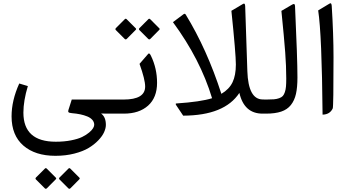

<svg xmlns="http://www.w3.org/2000/svg" viewBox="-20 -709 2173 1198"><path d="M418.5 342.8 476.1 400.4Q480 404.8 474.6 410.2L419.4 465.8Q413.1 472.2 406.2 465.8L351.6 411.1Q345.2 404.8 352.1 397.9L407.2 342.8Q412.6 337.4 418.5 342.8ZM271.5 342.8 329.1 400.4Q333 404.8 327.6 410.2L272.5 465.8Q265.6 472.2 259.3 465.8L204.6 411.1Q198.2 404.8 205.1 397.9L260.3 342.8Q265.6 337.4 271.5 342.8ZM328.1 175.3Q380.4 175.3 423.6 166.7Q466.8 158.2 492.7 145.5Q518.6 132.8 536.4 117.7Q554.2 102.5 561 90.6Q567.9 78.6 567.9 69.8Q567.9 52.7 556.4 39.3Q544.9 25.9 524.7 17.6Q504.4 9.3 481 4.4Q457.5 -0.5 428.7 -2.9Q412.1 -4.4 408 -8.5Q403.8 -12.7 406.7 -22L427.7 -87.9H706.5Q718.3 -87.9 718.3 -49.8V-37.6Q718.3 0 706.5 0L610.8 -0.5Q640.6 20.5 640.6 70.3Q640.6 90.8 629.6 115.5Q618.7 140.1 593.5 166.5Q568.4 192.9 533.2 214.1Q498 235.4 443.8 249.3Q389.6 263.2 325.7 263.2Q199.7 263.2 126 199.5Q52.2 135.7 52.2 17.1Q52.2 -82 100.1 -188L153.8 -171.9Q126 -80.1 126 -6.3Q126 175.3 328.1 175.3Z M960 -192.4Q960 -100.1 904.1 -50Q848.1 0 752.9 0H701.2Q674.3 0 674.3 -37.6V-49.8Q674.3 -87.9 701.2 -87.9H751.5Q885.7 -87.9 885.7 -168.9Q885.7 -212.4 850.6 -310.5L904.8 -373Q912.1 -381.8 921.9 -360.8Q960 -282.2 960 -192.4ZM917 -589.4 974.6 -531.7Q978.5 -527.3 973.1 -522L918 -466.3Q911.6 -460 904.8 -466.3L850.1 -521Q843.8 -527.3 850.6 -534.2L905.8 -589.4Q911.1 -594.7 917 -589.4ZM770 -589.4 827.6 -531.7Q831.5 -527.3 826.2 -522L771 -466.3Q764.2 -460 757.8 -466.3L703.1 -521Q696.8 -527.3 703.6 -534.2L758.8 -589.4Q764.2 -594.7 770 -589.4Z M1361.3 -123.5Q1410.2 -152.3 1430.9 -195.6Q1451.7 -238.8 1451.7 -306.6Q1451.7 -372.1 1423.8 -641.6L1495.6 -684.1Q1508.8 -692.4 1509.8 -671.4L1523.4 -264.6Q1529.3 -89.8 1618.2 -88.4L1637.7 -87.9Q1649.4 -87.9 1649.4 -49.8V-37.6Q1649.4 0 1637.7 0H1618.2Q1503.4 0 1473.6 -129.4Q1381.3 11.7 1123 12.7L1079.6 -52.2Q1072.3 -63.5 1081.1 -63.5Q1232.4 -73.7 1303.2 -96.2Q1230 -338.9 1059.1 -570.8L1125 -620.1Q1133.3 -626.5 1138.7 -618.2Q1271.5 -401.4 1361.3 -123.5Z M1632.3 -87.9H1643.1Q1671.4 -87.9 1689 -89.4Q1706.5 -90.8 1721.7 -96.2Q1736.8 -101.6 1744.4 -109.9Q1752 -118.2 1757.3 -133.8Q1762.7 -149.4 1764.4 -169.2Q1766.1 -189 1766.1 -219.2Q1766.1 -295.4 1759.5 -383.5Q1752.9 -471.7 1735.8 -641.1L1802.7 -680.2Q1819.8 -690.4 1820.8 -671.9Q1835.9 -343.3 1835.9 -225.6Q1835.9 -164.1 1826.7 -123Q1817.4 -82 1794.9 -53.7Q1772.5 -25.4 1734.6 -12.7Q1696.8 0 1640.1 0H1632.3Q1605.5 0 1605.5 -37.6V-49.8Q1605.5 -87.9 1632.3 -87.9Z M1965.3 -644 2036.1 -686.5Q2042.5 -690.4 2045.7 -687Q2048.8 -683.6 2049.8 -672.9Q2061 -495.6 2061 -352.5Q2061 -43.5 2056.2 -32.7Q2038.6 5.4 1992.7 6.3Q1988.3 -493.2 1965.3 -644Z"/></svg>

Font: Sahel FD-WOL
Style: FD-WOL
Weight: 400
Foundry: Saber Rastikerdar (saber.rastikerdar@gmail.com)
Version: Version 2.0.2